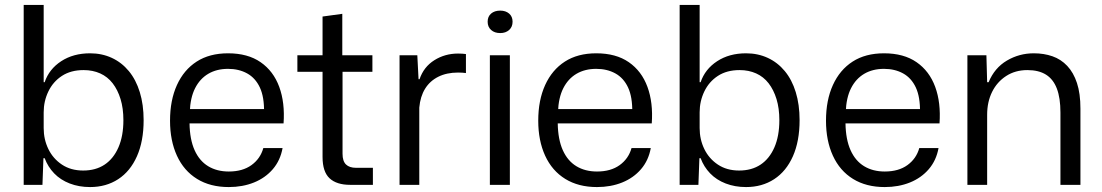

<svg xmlns="http://www.w3.org/2000/svg" viewBox="-20 -749 4464 778"><path d="M345 9Q300 9 262.5 -5.5Q225 -20 199.5 -46.5Q174 -73 161 -108H156L152 0H76V-729H157V-416H161Q179 -469 228 -501Q277 -533 345 -533Q393 -533 433 -514.5Q473 -496 502 -461Q531 -426 546.5 -375.5Q562 -325 562 -262Q562 -177 535 -116Q508 -55 459 -23Q410 9 345 9ZM317 -58Q368 -58 404 -82Q440 -106 460 -152Q480 -198 480 -262Q480 -310 468.5 -347.5Q457 -385 436.5 -411.5Q416 -438 386 -451.5Q356 -465 319 -465Q267 -465 231 -441.5Q195 -418 176 -378.5Q157 -339 157 -294V-230Q157 -184 176 -145Q195 -106 231 -82Q267 -58 317 -58Z M907 9Q832 9 778.5 -24Q725 -57 697 -118Q669 -179 669 -260Q669 -343 697 -404.5Q725 -466 777 -499.5Q829 -533 904 -533Q984 -533 1036 -497Q1088 -461 1111.5 -397Q1135 -333 1129 -249H748Q749 -184 768.5 -140.5Q788 -97 823.5 -75.5Q859 -54 907 -54Q963 -54 999 -80Q1035 -106 1047 -149H1125Q1116 -99 1085.5 -63.5Q1055 -28 1009 -9.5Q963 9 907 9ZM749 -295 740 -307H1059L1050 -293Q1051 -356 1033 -394.5Q1015 -433 981.5 -451.5Q948 -470 904 -470Q858 -470 824 -450Q790 -430 770.5 -391.5Q751 -353 749 -295Z M1399 0Q1344 0 1315.5 -26.5Q1287 -53 1287 -113V-458H1185V-525H1287V-682L1367 -693V-525H1489V-458H1368V-126Q1368 -96 1382 -82.5Q1396 -69 1423 -69H1491V0Z M1599 0V-525H1671L1676 -428H1680Q1697 -478 1740 -505Q1783 -532 1836 -532Q1845 -532 1853 -531.5Q1861 -531 1868 -530V-453Q1861 -454 1853 -454.5Q1845 -455 1836 -455Q1790 -455 1756 -438Q1722 -421 1702.5 -389.5Q1683 -358 1679 -313V0Z M1965 0V-525H2046V0ZM2007 -615Q1984 -615 1970 -627.5Q1956 -640 1956 -661Q1956 -682 1970 -694Q1984 -706 2007 -706Q2029 -706 2043 -694Q2057 -682 2057 -661Q2057 -640 2043 -627.5Q2029 -615 2007 -615Z M2399 9Q2324 9 2270.5 -24Q2217 -57 2189 -118Q2161 -179 2161 -260Q2161 -343 2189 -404.5Q2217 -466 2269 -499.5Q2321 -533 2396 -533Q2476 -533 2528 -497Q2580 -461 2603.5 -397Q2627 -333 2621 -249H2240Q2241 -184 2260.5 -140.5Q2280 -97 2315.5 -75.5Q2351 -54 2399 -54Q2455 -54 2491 -80Q2527 -106 2539 -149H2617Q2608 -99 2577.5 -63.5Q2547 -28 2501 -9.5Q2455 9 2399 9ZM2241 -295 2232 -307H2551L2542 -293Q2543 -356 2525 -394.5Q2507 -433 2473.5 -451.5Q2440 -470 2396 -470Q2350 -470 2316 -450Q2282 -430 2262.5 -391.5Q2243 -353 2241 -295Z M3003 9Q2958 9 2920.5 -5.5Q2883 -20 2857.5 -46.5Q2832 -73 2819 -108H2814L2810 0H2734V-729H2815V-416H2819Q2837 -469 2886 -501Q2935 -533 3003 -533Q3051 -533 3091 -514.5Q3131 -496 3160 -461Q3189 -426 3204.5 -375.5Q3220 -325 3220 -262Q3220 -177 3193 -116Q3166 -55 3117 -23Q3068 9 3003 9ZM2975 -58Q3026 -58 3062 -82Q3098 -106 3118 -152Q3138 -198 3138 -262Q3138 -310 3126.5 -347.5Q3115 -385 3094.5 -411.5Q3074 -438 3044 -451.5Q3014 -465 2977 -465Q2925 -465 2889 -441.5Q2853 -418 2834 -378.5Q2815 -339 2815 -294V-230Q2815 -184 2834 -145Q2853 -106 2889 -82Q2925 -58 2975 -58Z M3565 9Q3490 9 3436.5 -24Q3383 -57 3355 -118Q3327 -179 3327 -260Q3327 -343 3355 -404.5Q3383 -466 3435 -499.5Q3487 -533 3562 -533Q3642 -533 3694 -497Q3746 -461 3769.5 -397Q3793 -333 3787 -249H3406Q3407 -184 3426.5 -140.5Q3446 -97 3481.5 -75.5Q3517 -54 3565 -54Q3621 -54 3657 -80Q3693 -106 3705 -149H3783Q3774 -99 3743.5 -63.5Q3713 -28 3667 -9.5Q3621 9 3565 9ZM3407 -295 3398 -307H3717L3708 -293Q3709 -356 3691 -394.5Q3673 -433 3639.5 -451.5Q3606 -470 3562 -470Q3516 -470 3482 -450Q3448 -430 3428.5 -391.5Q3409 -353 3407 -295Z M3900 0V-525H3977L3980 -416H3986Q4010 -474 4060 -503.5Q4110 -533 4169 -533Q4210 -533 4244.5 -521Q4279 -509 4304.5 -482Q4330 -455 4344 -412.5Q4358 -370 4358 -309V0H4277V-293Q4277 -352 4262.5 -390Q4248 -428 4218.5 -446.5Q4189 -465 4143 -465Q4094 -465 4057 -441Q4020 -417 4000 -376.5Q3980 -336 3980 -284V0Z"/></svg>

Font: Mona Sans ExtraLight
Style: Regular
Weight: 400
Version: Version 2.000